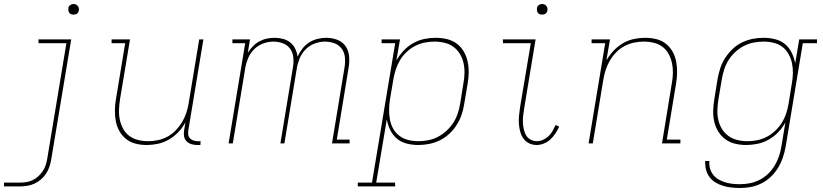

<svg xmlns="http://www.w3.org/2000/svg" viewBox="-43 -717 4113 960"><path d="M-23 215V196H57Q72 196 88.5 193.5Q105 191 120.5 183.5Q136 176 148.5 164.5Q161 153 170.5 139Q180 125 185 109.5Q190 94 193 78L289 -501H150L149 -520H313L213 81Q210 99 204 117Q198 135 187.5 151Q177 167 162 180Q147 193 129.5 201Q112 209 93.5 212Q75 215 57 215ZM324 -644Q318 -644 312.5 -646Q307 -648 303.5 -653Q300 -658 299 -664Q298 -670 299 -676Q299 -681 301.5 -685Q304 -689 308 -691.5Q312 -694 316 -695.5Q320 -697 325 -697Q331 -697 336.5 -694.5Q342 -692 346 -687Q350 -682 351 -676Q352 -670 351 -664Q350 -659 347.5 -655Q345 -651 341.5 -648.5Q338 -646 333.5 -645Q329 -644 324 -644Z M691 8Q662 8 635.5 1.5Q609 -5 588 -21.5Q567 -38 554 -61.5Q541 -85 536 -111.5Q531 -138 531.5 -166.5Q532 -195 537 -223L583 -501H515V-520H607L557 -220Q553 -194 552 -168.5Q551 -143 556 -119Q561 -95 572.5 -73.5Q584 -52 603.5 -37.5Q623 -23 647.5 -17Q672 -11 698 -11Q722 -11 746 -16Q770 -21 793 -33Q816 -45 834.5 -64Q853 -83 866.5 -105Q880 -127 888 -151Q896 -175 900 -199L953 -520H974L899 -68Q897 -57 898 -45.5Q899 -34 906.5 -26Q914 -18 924.5 -14.5Q935 -11 947 -11H960L959 8H943Q927 8 913 3.5Q899 -1 889 -11.5Q879 -22 877 -37.5Q875 -53 878 -68L884 -105Q870 -79 848.5 -56.5Q827 -34 801 -19Q775 -4 746.5 2Q718 8 691 8Z M1100 0 1183 -501H1119V-520H1207L1196 -453Q1207 -470 1221 -485Q1235 -500 1253.5 -510Q1272 -520 1291.5 -524Q1311 -528 1330 -528Q1352 -528 1372.5 -522.5Q1393 -517 1408.5 -504.5Q1424 -492 1433 -473.5Q1442 -455 1445 -434Q1454 -454 1468.5 -473Q1483 -492 1502.5 -504.5Q1522 -517 1544.5 -522.5Q1567 -528 1589 -528Q1617 -528 1643.5 -518Q1670 -508 1685 -486Q1700 -464 1702.5 -435.5Q1705 -407 1700 -378L1641 -19H1705V0H1617L1680 -382Q1684 -406 1681.5 -430.5Q1679 -455 1665.5 -473.5Q1652 -492 1629.5 -500.5Q1607 -509 1582 -509Q1557 -509 1531 -499.5Q1505 -490 1485.5 -470.5Q1466 -451 1455.5 -425.5Q1445 -400 1441 -375L1379 0H1359L1422 -382Q1426 -406 1423.5 -430.5Q1421 -455 1407.5 -473.5Q1394 -492 1371.5 -500.5Q1349 -509 1324 -509Q1298 -509 1272.5 -499.5Q1247 -490 1227.5 -470.5Q1208 -451 1197.5 -425.5Q1187 -400 1183 -375L1121 0Z M1746 215V196H1817L1933 -501H1865V-520H1957L1939 -415Q1954 -441 1975 -463.5Q1996 -486 2022.5 -501Q2049 -516 2078 -522Q2107 -528 2135 -528Q2164 -528 2191.5 -521.5Q2219 -515 2240.5 -499Q2262 -483 2275.5 -460Q2289 -437 2295 -410Q2301 -383 2300.5 -354Q2300 -325 2295 -297L2278 -197Q2274 -170 2265 -143.5Q2256 -117 2240.5 -92.5Q2225 -68 2203.5 -48Q2182 -28 2156.5 -15.5Q2131 -3 2103.5 2.5Q2076 8 2049 8Q2019 8 1991 1Q1963 -6 1942 -23.5Q1921 -41 1908.5 -66.5Q1896 -92 1891 -120L1838 196H1932L1933 215ZM2049 -11Q2074 -11 2099 -16Q2124 -21 2147 -33Q2170 -45 2190 -63.5Q2210 -82 2224 -104Q2238 -126 2246 -150.5Q2254 -175 2258 -200L2274 -300Q2279 -326 2279.5 -352Q2280 -378 2274.5 -402.5Q2269 -427 2256 -448Q2243 -469 2224 -483Q2205 -497 2180 -503Q2155 -509 2129 -509Q2105 -509 2080 -504Q2055 -499 2032 -487Q2009 -475 1989.5 -456.5Q1970 -438 1957 -416Q1944 -394 1936 -369.5Q1928 -345 1924 -321L1907 -221Q1903 -195 1902.5 -169.5Q1902 -144 1906.5 -119.5Q1911 -95 1923 -73.5Q1935 -52 1954.5 -37.5Q1974 -23 1998.5 -17Q2023 -11 2049 -11Z M2640 8Q2620 8 2602.5 -0.5Q2585 -9 2574 -24.5Q2563 -40 2558 -59Q2553 -78 2551.5 -97.5Q2550 -117 2552 -137.5Q2554 -158 2557 -179L2611 -501H2472L2471 -520H2635L2578 -176Q2575 -158 2573 -140.5Q2571 -123 2571.5 -106Q2572 -89 2575.5 -72.5Q2579 -56 2586.5 -42Q2594 -28 2609 -19.5Q2624 -11 2641 -11Q2657 -11 2672.5 -18Q2688 -25 2700 -36.5Q2712 -48 2720 -62.5Q2728 -77 2735 -92L2753 -84Q2745 -66 2734 -49.5Q2723 -33 2709 -20Q2695 -7 2676.5 0.5Q2658 8 2640 8ZM2667 -644Q2661 -644 2655.5 -646Q2650 -648 2646.5 -653Q2643 -658 2642 -664Q2641 -670 2642 -676Q2642 -681 2644.5 -685Q2647 -689 2651 -691.5Q2655 -694 2659 -695.5Q2663 -697 2668 -697Q2674 -697 2679.5 -694.5Q2685 -692 2689 -687Q2693 -682 2694 -676Q2695 -670 2694 -664Q2693 -659 2690.5 -655Q2688 -651 2684.5 -648.5Q2681 -646 2676.5 -645Q2672 -644 2667 -644Z M2900 0 2983 -501H2915V-520H3007L2989 -415Q3004 -441 3025 -463.5Q3046 -486 3072 -501Q3098 -516 3126.5 -522Q3155 -528 3182 -528Q3211 -528 3238 -521.5Q3265 -515 3286 -498.5Q3307 -482 3320 -458.5Q3333 -435 3338 -408.5Q3343 -382 3342.5 -353.5Q3342 -325 3337 -297L3291 -19H3359V0H3267L3316 -300Q3321 -326 3321.5 -351.5Q3322 -377 3317 -401Q3312 -425 3300.5 -446.5Q3289 -468 3270 -482.5Q3251 -497 3226.5 -503Q3202 -509 3176 -509Q3152 -509 3127.5 -504Q3103 -499 3080 -487Q3057 -475 3038.5 -456Q3020 -437 3007 -415Q2994 -393 2986 -369Q2978 -345 2974 -321L2921 0Z M3658 223Q3635 223 3613.5 220.5Q3592 218 3572 212Q3552 206 3534 195Q3516 184 3504 167.5Q3492 151 3487 130.5Q3482 110 3483 88H3504Q3502 107 3507 125Q3512 143 3523 157Q3534 171 3549.5 180Q3565 189 3583 194.5Q3601 200 3619.5 202Q3638 204 3657 204Q3682 204 3707 199Q3732 194 3755.5 182Q3779 170 3798 151.5Q3817 133 3830.5 110.5Q3844 88 3852 64Q3860 40 3864 15L3884 -105Q3870 -79 3848.5 -56.5Q3827 -34 3800.5 -19Q3774 -4 3745 2Q3716 8 3688 8Q3659 8 3632 1.5Q3605 -5 3583.5 -21Q3562 -37 3548 -60Q3534 -83 3528 -110Q3522 -137 3523 -166Q3524 -195 3529 -223L3545 -323Q3550 -350 3558.5 -376.5Q3567 -403 3583 -427.5Q3599 -452 3620 -472Q3641 -492 3666.5 -504.5Q3692 -517 3719.5 -522.5Q3747 -528 3774 -528Q3804 -528 3832.5 -521Q3861 -514 3882 -496.5Q3903 -479 3915.5 -453.5Q3928 -428 3933 -400L3953 -520H4042V-501H3971L3885 18Q3880 45 3871 71.5Q3862 98 3847 122.5Q3832 147 3811 167Q3790 187 3764 200Q3738 213 3711 218Q3684 223 3658 223ZM3695 -11Q3719 -11 3743.5 -16Q3768 -21 3791 -33Q3814 -45 3833.5 -63.5Q3853 -82 3866.5 -104Q3880 -126 3888 -150.5Q3896 -175 3900 -199L3916 -299Q3921 -325 3921.5 -350.5Q3922 -376 3917 -400.5Q3912 -425 3900 -446.5Q3888 -468 3869 -482.5Q3850 -497 3825.5 -503Q3801 -509 3775 -509Q3750 -509 3724.5 -504Q3699 -499 3676 -487Q3653 -475 3633 -456.5Q3613 -438 3599.5 -416Q3586 -394 3578 -369.5Q3570 -345 3566 -320L3549 -220Q3545 -194 3544 -168Q3543 -142 3548.5 -117.5Q3554 -93 3567 -72Q3580 -51 3599.5 -37Q3619 -23 3644 -17Q3669 -11 3695 -11Z"/></svg>

Font: Iosevka Etoile Thin
Style: Italic
Weight: 100
Italic angle: -9°
Designer: Belleve Invis
Foundry: Belleve Invis
Version: Version 22.1.2; ttfautohint (v1.8.4)